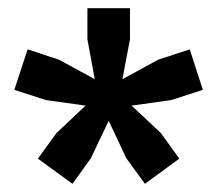

<svg xmlns="http://www.w3.org/2000/svg" viewBox="-20 -828 530 469"><path d="M301.5 -570 373 -503 418 -440.5 334 -379 288.5 -441.5 245.5 -533 202 -441.5 157 -379 72.5 -440.5 118 -503 189 -570 92.5 -583.5 15 -608.5 47.5 -707.5 124.5 -682 211.5 -634.5 193.5 -732V-808H297.5V-732L279 -634.5L366 -682L443.5 -707.5L475.5 -608.5L398 -583.5Z"/></svg>

Font: Encode Sans SemiCondensed SemiCondensed
Style: Bold
Weight: 700
Width: 4
Designer: Multiple Designers
Foundry: Impallari Type
Version: Version 3.000; ttfautohint (v1.8.3) -l 8 -r 50 -G 200 -x 14 